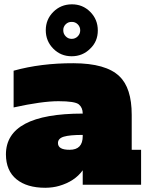

<svg xmlns="http://www.w3.org/2000/svg" viewBox="-20 -867 692 901"><path d="M368.2 -233.9Q306.6 -233.9 279.3 -225.6Q252 -217.3 252 -195.8Q252 -163.6 307.1 -164.1Q368.2 -164.1 368.2 -228ZM368.2 -334Q368.2 -361.8 350.1 -377Q332 -392.1 254.4 -392.1Q176.8 -392.1 43.9 -362.8V-535.2Q171.9 -570.8 324.7 -570.3Q477.5 -569.8 540 -509.3Q598.1 -454.6 598.1 -328.1V-164.1H642.1V0H368.2V-67.9Q330.6 -15.6 257.3 5.4Q229 13.7 192.9 14.2Q106 14.2 57.1 -25.9Q8.3 -65.9 7.8 -142.1Q7.8 -334 368.2 -334ZM316.4 -764.2Q299.8 -764.6 288.1 -752.9Q276.4 -741.2 276.9 -724.6Q276.9 -708 288.6 -696.3Q299.8 -684.6 316.4 -684.6Q333 -684.6 344.7 -696.3Q356.4 -708 356.4 -724.6Q356.4 -741.2 344.7 -752.9Q333 -764.6 316.4 -764.2ZM403.3 -638.7Q367.7 -603 316.4 -603Q265.1 -603 230 -638.7Q194.8 -674.3 194.8 -725.1Q194.8 -775.9 230 -811Q265.1 -846.2 316.4 -846.7Q367.7 -847.2 403.3 -811.5Q439 -775.9 439 -724.1Q439 -672.4 403.3 -638.7Z"/></svg>

Font: AlfaSlabOne-Regular
Style: Regular
Weight: 400
Designer: JM Sole
Foundry: JM Sole
Version: Version 1.001